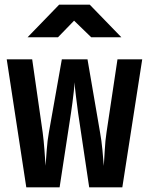

<svg xmlns="http://www.w3.org/2000/svg" viewBox="-20 -805 640 825"><path d="M93 0 8.9 -550H118.3L163.3 -236.7Q168 -201.2 171 -160.6Q174 -120.1 175.8 -92.9Q177.8 -120.1 180.8 -160.6Q183.7 -201.2 190.2 -236.7L245.7 -550H356L409.8 -236.7Q416.3 -201.2 420.2 -160.2Q424.2 -119.3 426 -92.1Q428 -119.3 430.2 -160.2Q432.3 -201.2 437.8 -236.7L484.8 -550H591.1L505.6 0H363.3L315.5 -320.5Q311.5 -349.4 306.8 -388.1Q302 -426.8 300 -451.5Q299.8 -435.4 297 -411.4Q294.2 -387.3 291.2 -363.4Q288.2 -339.5 285.2 -320.5L236.1 0ZM98.6 -645 234.2 -785H365.6L501.4 -645H371.8L298.3 -716.2L229.3 -645Z"/></svg>

Font: JetBrains Mono
Style: Regular
Weight: 400
Monospace: yes
Designer: Philipp Nurullin, Konstantin Bulenkov
Foundry: JetBrains
Version: Version 2.305